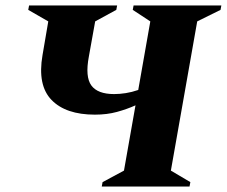

<svg xmlns="http://www.w3.org/2000/svg" viewBox="-20 -680 827 700"><path d="M351 0 354 -16 432 -58 474 -296Q443 -282 406.5 -272Q370 -262 326 -262Q220 -262 168 -315.5Q116 -369 135 -479L156 -602L83 -644L86 -660H407L404 -644L327 -602L304 -474Q290 -400 313 -368.5Q336 -337 396 -337Q416 -337 438.5 -340.5Q461 -344 484 -352L528 -602L464 -644L467 -660H787L784 -644L699 -602L603 -58L674 -16L671 0Z"/></svg>

Font: Spectral SC ExtraBold
Style: Italic
Weight: 800
Italic angle: -10°
Designer: Jean-Baptiste Levee
Foundry: Production Type
Version: Version 2.001